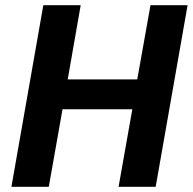

<svg xmlns="http://www.w3.org/2000/svg" viewBox="-20 -720 743 740"><path d="M147 -700H291L241 -414H509L560 -700H703L580 0H437L490 -299H221L168 0H24Z"/></svg>

Font: Sarabun
Style: Bold Italic
Weight: 700
Italic angle: -10°
Designer: Suppakit Chalermlarp | Katatrad Co.,Ltd.
Foundry: Cadson Demak Co.,Ltd.
Version: Version 1.000; ttfautohint (v1.6)